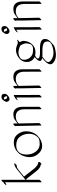

<svg xmlns="http://www.w3.org/2000/svg" viewBox="950 -1546 825 2766"><g transform="rotate(-90 1363.0 -162.5)"><path d="M120.6 -169.9Q120.1 -171.4 120.6 -173.8V-503.9Q101.1 -486.3 82.5 -483.9Q76.2 -482.9 81.1 -490.2Q85.9 -497.6 94.5 -507.8Q103 -518.1 108.9 -518.6Q114.7 -519 116.7 -520Q117.7 -522 119.1 -525.9Q120.6 -529.8 133.5 -543.5Q146.5 -557.1 151.1 -554.7Q155.8 -552.2 155.8 -550.8V-208L303.7 -328.6Q353.5 -369.1 384.8 -369.1H391.6Q399.9 -369.1 384.3 -351.6Q368.7 -334 360.4 -334H353.5Q330.6 -334 298.3 -308.1L202.6 -230L319.8 -80.1Q365.7 -25.9 411.6 -22.9Q413.6 -22.9 413.1 -21V-9.3Q413.1 -1 397 12.7Q380.9 26.4 377.9 22V12.2Q331.1 8.8 285.2 -46.4L165.5 -199.2L155.8 -191.4V-8.8Q155.8 -0.5 139.4 13.2Q123 26.9 120.6 22.5Z M855 -205.1Q855 -96.2 788.8 -32.5Q722.7 31.2 646.7 31.5Q570.8 31.7 520.5 -36.6Q470.2 -105 486.6 -192.1Q502.9 -279.3 561.5 -328.1Q620.1 -377 695.8 -377Q771.5 -377 813.2 -320.1Q855 -263.2 855 -205.1ZM654.3 -341.8Q520 -341.8 520 -189Q520 -117.7 562 -60.5Q604 -3.4 672.9 -3.7Q741.7 -3.9 767.1 -28.8Q819.3 -79.6 819.3 -155Q819.3 -230.5 778.6 -286.1Q737.8 -341.8 654.3 -341.8Z M932.6 -284.2V-347.2Q922.4 -349.6 937 -367.4Q951.7 -385.3 959.7 -383.3Q967.8 -381.3 967.8 -379.9V-322.8Q1029.3 -371.6 1055.2 -377.4Q1167 -401.9 1198.2 -315.4Q1207 -290.5 1207.5 -258.8L1208 -11.7Q1208 -3.4 1190.4 12.2Q1172.9 27.8 1172.9 19.5L1172.4 -227.5Q1170.4 -348.1 1066.4 -348.1Q1051.8 -348.1 1045.7 -346.4Q1039.6 -344.7 1022.2 -341.3Q1004.9 -337.9 986.8 -323Q968.8 -308.1 967.8 -307.1L973.6 -13.7Q973.6 -5.4 956.1 10.3Q938.5 25.9 938.5 17.6Z M1388.2 -537.6Q1406.2 -497.6 1376.2 -468Q1346.2 -438.5 1320.3 -438.5Q1294.4 -438.5 1282.7 -464.4Q1279.8 -471.7 1279.8 -484.1Q1279.8 -496.6 1299.6 -525.4Q1319.3 -554.2 1349.9 -554.2Q1380.4 -554.2 1388.2 -537.6ZM1359.9 -474.1Q1361.3 -485.8 1354 -502.4Q1346.7 -519 1332.5 -519Q1318.4 -519 1315.4 -518.6Q1314.9 -515.1 1314.9 -509.5Q1314.9 -503.9 1322.5 -486.6Q1330.1 -469.2 1359.9 -474.1ZM1330.6 -354 1365.2 -374.5Q1377 -381.3 1377.4 -373L1378.9 -9.3Q1378.9 -1 1361.1 14.6Q1343.3 30.3 1343.3 22L1341.8 -340.8H1341.3L1312.5 -323.7Q1297.4 -314.5 1306.4 -329.6Q1315.4 -344.7 1330.6 -354Z M1473.6 -284.2V-347.2Q1463.4 -349.6 1478 -367.4Q1492.7 -385.3 1500.7 -383.3Q1508.8 -381.3 1508.8 -379.9V-322.8Q1570.3 -371.6 1596.2 -377.4Q1708 -401.9 1739.3 -315.4Q1748 -290.5 1748.5 -258.8L1749 -11.7Q1749 -3.4 1731.4 12.2Q1713.9 27.8 1713.9 19.5L1713.4 -227.5Q1711.4 -348.1 1607.4 -348.1Q1592.8 -348.1 1586.7 -346.4Q1580.6 -344.7 1563.2 -341.3Q1545.9 -337.9 1527.8 -323Q1509.8 -308.1 1508.8 -307.1L1514.6 -13.7Q1514.6 -5.4 1497.1 10.3Q1479.5 25.9 1479.5 17.6Z M1928.2 34.7Q1917 46.4 1895 62Q1825.2 112.8 1871.6 153.3Q1943.4 216.3 2064.9 183.6Q2149.4 161.1 2149.4 107.9Q2149.4 80.6 2135.7 64Q2107.4 37.1 2030.3 35.6H1944.8Q1936 35.2 1928.2 34.7ZM1820.8 149.9Q1820.8 100.6 1911.1 32.2Q1868.2 24.4 1868.2 -0.5Q1869.1 -35.2 1925.3 -76.2Q1853.5 -112.3 1853.5 -189.9Q1853.5 -267.6 1929 -315.2Q2004.4 -362.8 2084 -334L2120.1 -320.3Q2121.1 -320.3 2126.5 -319.8Q2131.8 -319.3 2142.6 -319.3L2167 -328.6Q2178.7 -333 2169.9 -321.3Q2153.3 -299.3 2138.7 -293.5Q2160.6 -253.9 2157.2 -223.6Q2148.9 -146 2093.3 -98.6Q2037.6 -51.3 1942.9 -69.3Q1941.9 -69.3 1931.6 -62.5Q1921.4 -55.7 1905.8 -43.9Q1903.8 -38.1 1903.3 -31.2Q1903.3 -2 1976.1 0.5H2061.5Q2140.1 2 2169.9 29.8Q2184.6 47.4 2184.6 63.7Q2184.6 80.1 2183.6 90.3Q2180.7 124 2123 173.3Q2093.8 204.1 2060.5 213.4Q1916 255.4 1842.8 192.4Q1821.3 173.8 1820.8 149.9ZM2087.9 -285.2 2050.8 -298.8Q1976.6 -325.7 1913.6 -286.6Q1875 -260.7 1889.2 -197.5Q1903.3 -134.3 1970.7 -105.5Q1970.7 -105.5 1971.2 -105.5Q1972.2 -105 1973.6 -105Q2071.3 -85.9 2101.6 -123.5Q2116.7 -142.1 2121.3 -186.5Q2126 -231 2087.9 -285.2Z M2364.7 -537.6Q2382.8 -497.6 2352.8 -468Q2322.8 -438.5 2296.9 -438.5Q2271 -438.5 2259.3 -464.4Q2256.3 -471.7 2256.3 -484.1Q2256.3 -496.6 2276.1 -525.4Q2295.9 -554.2 2326.4 -554.2Q2356.9 -554.2 2364.7 -537.6ZM2336.4 -474.1Q2337.9 -485.8 2330.6 -502.4Q2323.2 -519 2309.1 -519Q2294.9 -519 2292 -518.6Q2291.5 -515.1 2291.5 -509.5Q2291.5 -503.9 2299.1 -486.6Q2306.6 -469.2 2336.4 -474.1ZM2307.1 -354 2341.8 -374.5Q2353.5 -381.3 2354 -373L2355.5 -9.3Q2355.5 -1 2337.6 14.6Q2319.8 30.3 2319.8 22L2318.4 -340.8H2317.9L2289.1 -323.7Q2273.9 -314.5 2283 -329.6Q2292 -344.7 2307.1 -354Z M2450.2 -284.2V-347.2Q2439.9 -349.6 2454.6 -367.4Q2469.2 -385.3 2477.3 -383.3Q2485.4 -381.3 2485.4 -379.9V-322.8Q2546.9 -371.6 2572.8 -377.4Q2684.6 -401.9 2715.8 -315.4Q2724.6 -290.5 2725.1 -258.8L2725.6 -11.7Q2725.6 -3.4 2708 12.2Q2690.4 27.8 2690.4 19.5L2689.9 -227.5Q2688 -348.1 2584 -348.1Q2569.3 -348.1 2563.2 -346.4Q2557.1 -344.7 2539.8 -341.3Q2522.5 -337.9 2504.4 -323Q2486.3 -308.1 2485.4 -307.1L2491.2 -13.7Q2491.2 -5.4 2473.6 10.3Q2456.1 25.9 2456.1 17.6Z"/></g></svg>

Font: ML-NILA03
Style: Regular
Weight: 400
Designer: CLT@C-DIT
Version: Version ML-NILA03 1.0